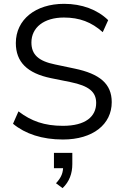

<svg xmlns="http://www.w3.org/2000/svg" viewBox="-20 -720 643 1003"><path d="M308.8 8.8C465.7 8.8 563.7 -70.6 563.7 -186.3C563.7 -282.4 501 -334.3 369.6 -361.8L267.6 -383.3C180.4 -401 144.1 -435.3 144.1 -498C144.1 -576.5 209.8 -628.4 313.7 -628.4C395.1 -628.4 457.8 -604.9 516.7 -552L545.1 -614.7C489.2 -669.6 407.8 -700 314.7 -700C165.7 -700 62.7 -617.6 62.7 -495.1C62.7 -396.1 122.5 -337.3 246.1 -311.8L348 -291.2C444.1 -271.6 482.4 -240.2 482.4 -182.4C482.4 -110.8 426.5 -62.7 308.8 -62.7C211.8 -62.7 143.1 -87.3 76.5 -138.2L48 -73.5C111.8 -20.6 200 8.8 308.8 8.8ZM272.5 237.3 306.9 262.7C342.2 229.4 357.8 186.3 357.8 137.3V78.4H261.8V158.8H329.4L309.8 149C309.8 180.4 302 205.9 272.5 237.3Z"/></svg>

Font: LL Pando Sans
Style: Regular
Weight: 400
Designer: Joshua Smith
Foundry: Joshua Smith
Version: Version 1.000;Glyphs 3.2.1 (3258)